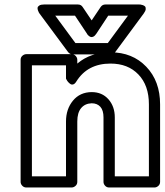

<svg xmlns="http://www.w3.org/2000/svg" viewBox="-20 -810 733 855"><path d="M71.8 0V-543.9Q71.8 -554.7 79.8 -561.8Q87.9 -568.8 97.2 -568.8H298.8Q309.6 -568.8 316.9 -561Q324.2 -553.2 324.2 -543.9V-526.9Q383.3 -577.1 472.2 -577.1Q569.8 -577.1 631.3 -512.9Q692.9 -448.7 692.9 -345.2V0Q692.9 10.7 685.1 17.8Q677.2 24.9 668 24.9H465.8Q455.1 24.9 448 17.1Q440.9 9.3 440.9 0V-287.1Q440.9 -318.8 426.8 -334.5Q412.6 -350.1 388.2 -350.1Q358.4 -349.1 341.3 -328.6Q324.2 -308.1 324.2 -269V0Q324.2 10.7 316.2 17.8Q308.1 24.9 298.8 24.9H97.2Q86.4 24.9 79.1 17.1Q71.8 9.3 71.8 0ZM122.1 -24.9H273.9V-269Q273.9 -324.2 304.9 -361.8Q335.9 -399.4 388.2 -399.9Q434.6 -399.9 462.9 -367.9Q491.2 -335.9 491.2 -287.1V-24.9H643.1V-345.2Q643.1 -429.7 596.4 -478.3Q549.8 -526.9 472.2 -526.9Q369.6 -526.9 319.8 -446.8Q313.5 -436.5 306.4 -434.3Q299.3 -432.1 293.7 -435.8Q288.1 -439.5 283.4 -444.8Q278.8 -450.2 276.4 -455.1L273.9 -460V-519H122.1ZM155.8 -750Q154.8 -751.5 153.1 -754.2Q151.4 -756.8 148.9 -763.9Q146.5 -771 147.5 -776.1Q148.4 -781.2 155.3 -785.6Q162.1 -790 175.8 -790H327.1Q340.8 -790 348.1 -778.8L388.2 -719.2L428.2 -778.8Q436 -790 449.2 -790H600.1Q602.1 -790 605.2 -789.8Q608.4 -789.6 615.2 -787.4Q622.1 -785.2 625.7 -781.5Q629.4 -777.8 628.9 -769.5Q628.4 -761.2 620.1 -750L493.2 -578.1Q485.8 -567.9 473.1 -567.9H303.2Q291.5 -567.9 283.2 -578.1ZM226.1 -740.2 315.9 -618.2H460L549.8 -740.2H461.9L409.2 -660.2Q402.8 -650.4 396 -647Q389.2 -643.6 384.3 -645.3Q379.4 -647 375.5 -650.1Q371.6 -653.3 369.1 -656.7L367.2 -660.2L314 -740.2Z"/></svg>

Font: Trueno ExtraBold Outline
Style: Regular
Weight: 800
Width: 6
Designer: Julieta Ulanovsky
Foundry: Julieta Ulanovsky
Version: Version 3.001b | FøM Fix